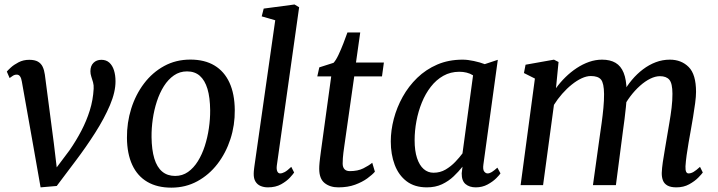

<svg xmlns="http://www.w3.org/2000/svg" viewBox="-20 -838 3250 869"><path d="M78.9 -468.6Q76.6 -483.6 71 -491.9Q65.4 -500.2 55.9 -500.2Q45.8 -500.2 37.9 -494.8Q30 -489.5 23.5 -484.8L10.9 -514.1Q14.7 -519.1 28.6 -532Q42.5 -544.9 64.1 -556.1Q85.7 -567.3 112.2 -567.3Q137.2 -567.3 151.6 -559.1Q166 -550.8 173.1 -535.8Q180.2 -520.8 183 -500.3L223.7 -189.3L242 -35.9L209.7 -44.5L294.9 -158.1Q324.8 -201.4 348.2 -246.2Q371.6 -290.9 386.4 -338.2Q401.2 -385.5 403.9 -436.3Q404.9 -452.4 401.1 -465.7Q397.3 -479 393.2 -491.2Q389.2 -503.3 389.2 -515.5Q389.2 -539.7 403 -553.5Q416.7 -567.3 438.9 -567.3Q460.8 -567.3 474.9 -554.5Q489 -541.6 495.9 -519.6Q502.8 -497.6 502.8 -470.4Q503.1 -422.1 477.7 -362.1Q452.2 -302 410.8 -237.1Q369.4 -172.1 321.7 -109.1L236.8 3.7L163.7 10L131.6 -172.3Z M841.5 -568.3Q906.2 -568.3 950.7 -541.6Q995.2 -514.9 1018.6 -463.9Q1042 -412.9 1042.6 -339.9Q1043.4 -271.8 1023 -208.9Q1002.6 -146 964.5 -96.3Q926.3 -46.6 873.3 -17.7Q820.2 11.3 755.6 11.3Q691.5 11.3 646.8 -14.9Q602 -41.1 578.7 -91.4Q555.3 -141.7 554.6 -213.4Q553.9 -282.6 573.9 -346.3Q593.9 -410 631.8 -460Q669.7 -510.1 722.9 -539.2Q776.1 -568.3 841.5 -568.3ZM826.5 -514.9Q793.4 -514.9 767.3 -496.8Q741.2 -478.7 721.8 -448.1Q702.5 -417.4 689.9 -378.8Q677.3 -340.1 671.4 -298.6Q665.5 -257.1 665.9 -217.5Q666.6 -159.7 678.5 -120.5Q690.4 -81.3 714 -61.5Q737.6 -41.7 772.8 -41.7Q805.3 -41.7 831 -59.7Q856.6 -77.8 875.6 -108.4Q894.6 -139 907 -177.5Q919.4 -216.1 925.4 -257.7Q931.5 -299.3 931.2 -338.8Q930.7 -396.8 919 -435.8Q907.2 -474.8 884.3 -494.9Q861.5 -514.9 826.5 -514.9Z M1232.9 -88.8Q1230.8 -71.8 1235 -62.5Q1239.3 -53.1 1247.8 -53.1Q1257 -53.1 1268.4 -59.2Q1279.8 -65.2 1298.3 -82.8L1311.3 -57.2Q1306.8 -50.1 1292 -33.9Q1277.1 -17.8 1252.3 -3.9Q1227.5 10 1192.3 10Q1174.5 10 1159.7 3.8Q1145 -2.3 1136.4 -16.1Q1127.9 -29.9 1128.3 -52.2Q1128.3 -56.5 1128.8 -62.9Q1129.4 -69.3 1130.2 -75.9Q1131.1 -82.5 1131.6 -86.7L1225.7 -746.3L1164.5 -763.9L1173.5 -799.1L1313 -817.7L1333.9 -805.1Z M1538.2 -175.8Q1535.8 -159.1 1534.2 -146.4Q1532.7 -133.7 1531.8 -122.4Q1530.9 -111 1530.9 -97.7Q1530.9 -81.5 1539 -72.5Q1547.1 -63.5 1563.4 -63.5Q1599.4 -63.5 1624.4 -76Q1649.4 -88.5 1664.8 -101.3L1676.8 -60.9Q1665.2 -47.3 1642.5 -30.7Q1619.8 -14.1 1587 -2Q1554.2 10 1511.3 10Q1473.8 10 1449.3 -9.5Q1424.8 -29 1424.8 -74.2Q1424.8 -79.5 1425.1 -86.2Q1425.3 -92.9 1426.3 -102.3Q1427.3 -111.8 1428.8 -124.6Q1430.2 -137.3 1432.7 -154.7L1479.1 -492.3H1416.1L1425.2 -533.1L1489.7 -553.7Q1500.5 -565.3 1512 -589.7Q1523.5 -614.1 1534.2 -641.7Q1544.9 -669.4 1552.5 -691H1610.4L1591.2 -555H1717.5L1708.9 -492.3H1583.3Z M2167.9 -93.6Q2164.7 -70.5 2171.5 -61.8Q2178.3 -53.1 2186.9 -53.1Q2196 -53.1 2206.1 -59.5Q2216.3 -65.9 2231.2 -79.2L2245.2 -53.3Q2241.1 -46.5 2225.9 -31.2Q2210.6 -15.9 2186.8 -3Q2162.9 10 2133.2 10Q2104.7 10 2087 -4.9Q2069.3 -19.8 2069.7 -53.6L2073.3 -83.6Q2055.7 -61.3 2033 -39.7Q2010.3 -18.1 1980.5 -4Q1950.7 10 1911.9 10Q1856.6 10 1820.4 -17.5Q1784.2 -45 1766.4 -92.2Q1748.7 -139.3 1748.7 -198Q1748.7 -247.6 1762.3 -299.8Q1776 -351.9 1802.6 -399.8Q1829.2 -447.6 1868.4 -485.7Q1907.7 -523.7 1959.1 -545.9Q2010.6 -568 2073.6 -568Q2096.8 -568 2124.8 -561.9Q2152.9 -555.9 2174 -547.7L2233.1 -567.3ZM2121.1 -497Q2107.8 -505.5 2092 -509.3Q2076.2 -513.2 2059.2 -513.2Q2018.9 -513.2 1986.5 -494.9Q1954.2 -476.7 1929.9 -445.3Q1905.5 -414 1889.3 -373.9Q1873 -333.8 1864.8 -289.9Q1856.6 -246 1856.6 -203.3Q1856.6 -155.4 1867.5 -122.5Q1878.4 -89.6 1897.6 -72.9Q1916.9 -56.2 1942.1 -56.2Q1972.3 -56.2 1996.8 -70.6Q2021.3 -85.1 2040.6 -105.4Q2059.8 -125.6 2073.2 -143.7Z M2508 -557.4 2496.4 -438.8Q2515.2 -465 2539 -488.4Q2562.8 -511.8 2590.1 -529.8Q2617.3 -547.8 2646.3 -557.9Q2675.4 -568 2704.9 -568Q2741.6 -568 2765.9 -553.7Q2790.3 -539.4 2802.7 -508.5Q2815.2 -477.7 2816.1 -427.2Q2816.3 -422.1 2816.1 -416.6Q2815.9 -411.1 2815.7 -405.6Q2815.5 -400 2814.8 -394L2798.8 -415.3Q2816.3 -448 2839.6 -475.8Q2862.8 -503.5 2890.2 -524.2Q2917.6 -544.9 2948.2 -556.5Q2978.8 -568 3011.6 -568Q3063.8 -568 3097 -534.7Q3130.3 -501.5 3130.3 -422.1Q3130.3 -401.7 3126.3 -371.2Q3122.3 -340.8 3116.8 -307.9Q3111.3 -275 3106.3 -247Q3101.8 -221.7 3096.7 -192.9Q3091.6 -164.2 3087.8 -136.2Q3083.9 -108.2 3082.5 -85.4Q3081.9 -68.5 3085.4 -60.8Q3088.9 -53.1 3096.4 -53.1Q3107.3 -53.1 3119 -59.9Q3130.6 -66.7 3148.3 -82.8L3160.9 -57.2Q3156.1 -50.1 3140.2 -33.9Q3124.4 -17.8 3099.2 -3.9Q3074 10 3041.4 10Q3015.6 10 3000.9 1.7Q2986.2 -6.6 2980.5 -21.3Q2974.8 -36 2975.1 -55.2Q2975.8 -75.9 2979.9 -104.2Q2984 -132.5 2989.5 -163.3Q2995 -194.1 2999.5 -222.7Q3004 -249.8 3009.7 -282.9Q3015.5 -316 3019.6 -350Q3023.7 -383.9 3023.5 -413.4Q3023.4 -460.6 3009.6 -476.9Q2995.8 -493.2 2966.9 -493.2Q2946.3 -493.2 2923 -481.8Q2899.7 -470.3 2876.5 -449.6Q2853.3 -428.9 2832.8 -401.8Q2812.2 -374.6 2797.2 -343.2L2816.6 -403.6Q2815.6 -380.3 2812.8 -352.9Q2810 -325.5 2806.6 -298.3Q2803.2 -271.1 2799.7 -247L2767.6 0H2663.7L2694.4 -220.5Q2698.6 -248.6 2703.2 -282.2Q2707.8 -315.7 2711 -349.6Q2714.2 -383.5 2714 -412.5Q2713.5 -461.6 2700.3 -477.7Q2687.1 -493.9 2654 -493.9Q2634.8 -493.9 2612.7 -483.7Q2590.6 -473.5 2568 -455.3Q2545.3 -437.2 2524.6 -413.6Q2503.8 -390 2487.2 -363.4L2438 0H2336.3L2401 -482.5L2351.4 -507.4L2358.7 -545.1L2487.2 -568Z"/></svg>

Font: Merriweather 7pt Light
Style: Italic
Weight: 300
Italic angle: -7.8°
Designer: Eben Sorkin
Foundry: Eben Sorkin
Version: Version 2.200;gftools[0.9.31]